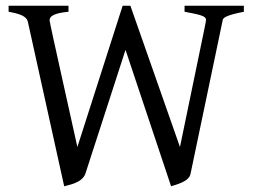

<svg xmlns="http://www.w3.org/2000/svg" viewBox="-20 -635 890 670"><path d="M831 -594V-615H624V-594C678 -584 699 -579 699 -566C699 -562 698 -558 692 -528L608 -122L435 -615H408L250 -122C244 -152 153 -555 153 -564C153 -578 167 -589 219 -594V-615H10V-594C48 -587 72 -579 77 -560L204 15C215 11 266 5 278 -29L418 -461L577 15C595 9 640 -1 645 -29L757 -564C758 -572 765 -581 831 -594Z"/></svg>

Font: Temporarium
Style: Regular
Weight: 400
Version: Version 1.1